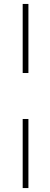

<svg xmlns="http://www.w3.org/2000/svg" viewBox="-20 -720 255 973"><path d="M124 233V-117H95V233ZM124 -350V-700H95V-350Z"/></svg>

Font: Josefin Slab Thin Light
Style: Regular
Weight: 300
Version: Version 2.000